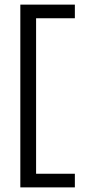

<svg xmlns="http://www.w3.org/2000/svg" viewBox="-20 -725 381 831"><path d="M68 86H304V27H136.2V-646H304V-705H68Z"/></svg>

Font: Diatome Awesome Regular
Style: Regular
Weight: 400
Designer: 15.100.17
Foundry: 15.100.17
Version: Version 1.008;Fontself Maker 3.5.8